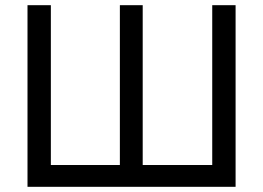

<svg xmlns="http://www.w3.org/2000/svg" viewBox="-20 -720 1014 740"><path d="M86 0V-700H176V-84H442V-700H530V-84H798V-700H888V0Z"/></svg>

Font: Liter
Style: Regular
Weight: 400
Designer: Anton Skugarov
Foundry: skugi
Version: Version 1.004; ttfautohint (v1.8.4.7-5d5b)